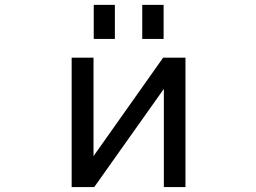

<svg xmlns="http://www.w3.org/2000/svg" viewBox="-20 -759 1040 781"><path d="M361.3 -600.6V-739.3H447.3V-600.6ZM558.6 -600.6V-739.3H645.5V-600.6ZM646.5 -397.5 363.3 2H271.5V-524.4H360.4V-124L643.6 -524.4H734.4V2H646.5Z"/></svg>

Font: Gen Shin Gothic Monospace Regular
Style: Regular
Weight: 400
Designer: [Source Han Sans]
Ryoko NISHIZUKA  (kana & ideographs); Paul D. Hunt (Latin, Greek & Cyrillic); Wenlong ZHANG  (bopomofo
Version: Version 1.002.20150607